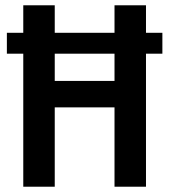

<svg xmlns="http://www.w3.org/2000/svg" viewBox="-20 -706 640 726"><path d="M68 0V-686H187V-400H413V-686H532V0H413V-300H187V0ZM6 -503V-582H594V-503Z"/></svg>

Font: Chivo Mono Medium
Style: Regular
Weight: 500
Monospace: yes
Designer: Hector Gatti
Foundry: Omnibus-Type
Version: Version 1.008